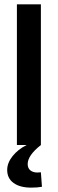

<svg xmlns="http://www.w3.org/2000/svg" viewBox="-20 -670 267 887"><path d="M58.1 0V-649.9H168.9V0Q107.9 47.9 107.9 87.9Q107.9 106.9 120.1 116.9Q132.3 127 152.8 127Q163.1 127 168.9 126L173.8 192.9Q153.8 196.8 124 196.8Q72.3 196.8 42.7 175.3Q13.2 153.8 13.2 115.2Q13.2 82.5 38.1 51.3Q63 20 103 0Z"/></svg>

Font: Apfel Grotezk Mittel
Style: Regular
Weight: 500
Designer: Luigi Gorlero
Foundry: © 2023, Luigi Gorlero & Collletttivo
Version: Version 2.000;Glyphs 3.2 (3217)